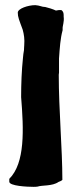

<svg xmlns="http://www.w3.org/2000/svg" viewBox="-20 -726 289 745"><path d="M16 -21C16 -4 87 -1 110 -1C116 -1 121 -1 126 -2C143 -8 183 -3 207 -20C212 -22 218 -24 222 -28C222 -148 208 -300 208 -436L209 -444V-499C212 -541 214 -576 223 -609V-614C222 -625 230 -641 227 -662C227 -670 228 -680 218 -687H211C204 -687 201 -685 197 -685C187 -690 165 -697 155 -699H153C143 -699 134 -705 117 -706H116C90 -706 49 -693 49 -677C49 -660 54 -649 68 -611C73 -593 76 -574 74 -550C74 -546 73 -539 73 -531C71 -523 70 -510 69 -500C64 -453 62 -400 62 -350V-349C72 -224 78 -94 16 -32Z"/></svg>

Font: Vapor
Style: Bd
Weight: 700
Foundry: Cannot Into Space Fonts
Version: Version 0.179